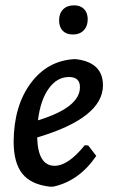

<svg xmlns="http://www.w3.org/2000/svg" viewBox="-20 -691 429 718"><path d="M257 -671Q281 -671 294.5 -657Q308 -643 308 -619Q308 -593 293 -577.5Q278 -562 253 -562Q228 -562 214.5 -576Q201 -590 201 -615Q201 -641 216 -656Q231 -671 257 -671ZM340 -108Q276 -14 179 7H166Q96 -1 63.5 -41.5Q31 -82 31 -162Q32 -295 95 -380Q158 -465 260 -470L270 -469Q365 -455 365 -372Q365 -250 119 -177Q122 -71 184 -71Q235 -71 297 -148L310 -147ZM238 -403Q193 -403 162 -359.5Q131 -316 122 -241Q279 -289 279 -365Q279 -403 238 -403Z"/></svg>

Font: Alegreya Sans Medium
Style: Italic
Weight: 500
Italic angle: -7°
Designer: Juan Pablo del Peral
Foundry: Huerta Tipografica
Version: Version 2.007